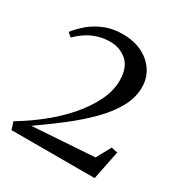

<svg xmlns="http://www.w3.org/2000/svg" viewBox="-121 -994 630 664"><g transform="rotate(30 193.5 -662.0)"><path d="M5 -452.5Q51 -479.5 95.5 -514.8Q140 -550 175.5 -590.5Q211 -631 232.2 -674Q253.5 -717 253 -759.5Q252.5 -810 225 -834Q197.5 -858 158 -858Q132.5 -858 109.8 -851Q87 -844 67.5 -831.2Q48 -818.5 31.5 -802L16 -815.5Q32.5 -837 56 -856.8Q79.5 -876.5 111 -889.5Q142.5 -902.5 182.5 -902.5Q228.5 -902.5 261.8 -885.5Q295 -868.5 313.2 -840Q331.5 -811.5 331.5 -776Q331.5 -734 309.2 -694Q287 -654 249 -615.8Q211 -577.5 163.8 -541Q116.5 -504.5 66.5 -469.5L313.5 -486L345 -543.5L370 -538L346.5 -422.5H14.5Z"/></g></svg>

Font: Merriweather 144pt Light
Style: Regular
Weight: 300
Version: Version 2.100